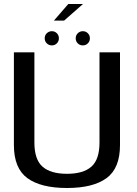

<svg xmlns="http://www.w3.org/2000/svg" viewBox="-20 -936 684 960"><path d="M315 4Q445 4 512.5 -45.2Q580 -94.5 580 -210.5V-674.5H477.5V-223.5Q477.5 -138.5 437 -102.8Q396.5 -67 315 -67Q233 -67 192.5 -102.8Q152 -138.5 152 -223.5V-674.5H49.5V-210.5Q49.5 -94.5 117 -45.2Q184.5 4 315 4ZM239.5 -709Q254 -709 264.2 -719.2Q274.5 -729.5 274.5 -744.5Q274.5 -759.5 264.2 -769.8Q254 -780 239.5 -780Q224.5 -780 214 -769.8Q203.5 -759.5 203.5 -744.5Q203.5 -729.5 214 -719.2Q224.5 -709 239.5 -709ZM394 -709Q409 -709 419.2 -719.2Q429.5 -729.5 429.5 -744.5Q429.5 -759.5 419.2 -769.8Q409 -780 394 -780Q379.5 -780 369 -769.8Q358.5 -759.5 358.5 -744.5Q358.5 -729.5 368.8 -719.2Q379 -709 394 -709ZM249.5 -833H300.5L395 -916H321.5Z"/></svg>

Font: Anybody Thin
Style: Regular
Weight: 400
Version: Version 1.113;gftools[0.9.25]